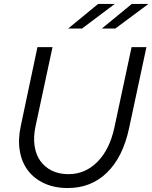

<svg xmlns="http://www.w3.org/2000/svg" viewBox="-20 -938 769 969"><path d="M76 0ZM631 -289Q600 -145 520 -67Q440 11 322 11Q255 11 204 -12.5Q153 -36 121.5 -77Q90 -118 80 -176Q70 -234 85 -303L169 -700H245L159 -299Q148 -246 154.5 -202Q161 -158 183 -126.5Q205 -95 241.5 -77Q278 -59 325 -59Q410 -59 471.5 -121Q533 -183 557 -293L644 -700H719ZM475 -918H559L394 -794H324ZM645 -918H729L562 -794H494Z"/></svg>

Font: Red Hat Text
Style: Italic
Weight: 400
Italic angle: -12°
Designer: Pentagram / MCKL
Foundry: Pentagram / MCKL
Version: Version 1.005; Red Hat Text Italic